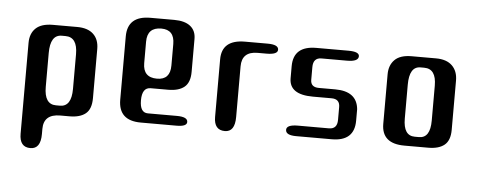

<svg xmlns="http://www.w3.org/2000/svg" viewBox="-40 -456 1667 668"><g transform="rotate(5 793.5 -122.0)"><path d="M214 -96V-217Q214 -277 172 -277H159Q119 -277 119 -213V-95Q119 -34 160 -34H174Q214 -34 214 -96ZM46 -242Q46 -275 65.5 -293.5Q85 -312 125 -312H210Q247 -312 266.5 -293.5Q286 -275 286 -242V-70Q286 -32 266.5 -16Q247 0 210 0H178Q120 0 120 52V70Q120 122 84 122Q46 122 46 75Z M481 -34H582Q620 -34 620 -16Q620 0 584 0H459Q381 0 381 -73V-294Q381 -366 461 -366H544Q581 -366 600.5 -350.5Q620 -335 620 -306V-191Q620 -154 600.5 -138Q581 -122 544 -122H483Q453 -122 453 -77Q453 -34 481 -34ZM453 -282V-207Q453 -157 502 -157Q548 -157 548 -207V-282Q548 -332 502 -332Q453 -332 453 -282Z M874 -277H843Q788 -277 788 -225V-48Q788 4 753 4Q715 4 715 -42V-243Q715 -312 796 -312H875Q913 -312 913 -294Q913 -277 874 -277Z M1113 -142H1048Q965 -142 965 -199V-241Q965 -312 1045 -312H1157Q1195 -312 1195 -296Q1195 -277 1155 -277H1066Q1037 -277 1037 -244V-200Q1037 -174 1066 -174H1123Q1199 -174 1205 -112V-72Q1205 0 1126 0H1002Q965 0 965 -19Q965 -37 1005 -37H1113Q1142 -37 1142 -69V-114Q1142 -142 1113 -142Z M1539 -69Q1539 -32 1519.5 -16Q1500 0 1463 0H1380Q1300 0 1300 -69V-242Q1300 -274 1319 -293Q1338 -312 1378 -312H1463Q1500 -312 1519.5 -293Q1539 -274 1539 -241ZM1467 -95V-217Q1467 -276 1425 -276H1412Q1373 -276 1373 -212V-94Q1373 -34 1413 -34H1428Q1467 -34 1467 -95Z"/></g></svg>

Font: Cute Font
Style: Regular
Weight: 400
Designer: TypoDesign Lab.inc.
Foundry: TypoDesign Lab.inc.
Version: Version 1.00